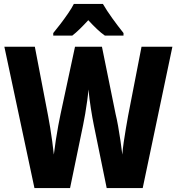

<svg xmlns="http://www.w3.org/2000/svg" viewBox="-20 -950 894 970"><path d="M851 -714 701 0H519L454 -318Q447 -352 439 -402.5Q431 -453 427 -498Q425 -473 420.5 -440.5Q416 -408 410.5 -375Q405 -342 400 -319L334 0H154L2 -714H156L223 -365Q228 -340 233.5 -305.5Q239 -271 244 -235Q249 -199 252 -169Q256 -203 262 -242Q268 -281 274.5 -316Q281 -351 286 -374L359 -714H495L564 -374Q570 -350 576.5 -314Q583 -278 588.5 -240Q594 -202 598 -169Q600 -197 605 -231.5Q610 -266 616 -301Q622 -336 627 -364L695 -714ZM500 -930Q519 -897 547.5 -857.5Q576 -818 604 -783V-770H510Q490 -784 469.5 -803.5Q449 -823 426 -848Q403 -823 382.5 -803Q362 -783 345 -770H249V-783Q265 -802 285.5 -829Q306 -856 324.5 -883Q343 -910 353 -930Z"/></svg>

Font: Noto Sans Thai Cond ExtBd
Style: Regular
Weight: 800
Width: 3
Designer: Monotype Design Team
Foundry: Monotype Imaging Inc.
Version: Version 2.002; ttfautohint (v1.8.4.7-5d5b)